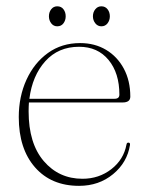

<svg xmlns="http://www.w3.org/2000/svg" viewBox="-20 -594 482 624"><path d="M403.5 -280Q403.5 -261 378.5 -261H74Q73 -247 73 -232Q73 -128 122.2 -70.5Q171.5 -13 248 -13Q301.5 -13 341.8 -44.2Q382 -75.5 391 -124Q392 -130.5 397 -130.5Q403.5 -130.5 402.5 -123Q393.5 -66 347.5 -28Q301.5 10 237 10Q146.5 10 93.8 -50.2Q41 -110.5 41 -213.5Q41 -280 66 -334.8Q91 -389.5 135.8 -421.8Q180.5 -454 240.5 -454Q288 -454 324.8 -432Q361.5 -410 382.5 -370.8Q403.5 -331.5 403.5 -280ZM237 -442Q169.5 -442 127.2 -395Q85 -348 75.5 -273H352.5Q368 -273 368 -286.5Q368 -356.5 332.8 -399.2Q297.5 -442 237 -442ZM166 -508.5Q154 -508.5 146.5 -518.2Q139 -528 139 -541Q139 -554.5 146.5 -564Q154 -573.5 166 -573.5Q179 -573.5 186.2 -564Q193.5 -554.5 193.5 -541Q193.5 -528 186.2 -518.2Q179 -508.5 166 -508.5ZM309.5 -508.5Q297.5 -508.5 289.8 -518.2Q282 -528 282 -541Q282 -554.5 289.8 -564Q297.5 -573.5 309.5 -573.5Q322 -573.5 329.5 -564Q337 -554.5 337 -541Q337 -528 329.5 -518.2Q322 -508.5 309.5 -508.5Z"/></svg>

Font: Fraunces 72pt Thin
Style: Regular
Weight: 100
Version: Version 1.000;[b76b70a41]